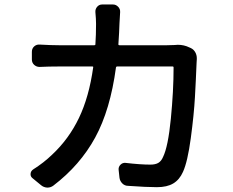

<svg xmlns="http://www.w3.org/2000/svg" viewBox="-20 -813 1040 856"><path d="M758.8 -612.3Q765.6 -613.3 772.5 -613.3Q800.8 -613.3 824.2 -601.6L831.1 -598.6Q844.7 -591.8 851.6 -578.1Q857.4 -566.4 857.4 -553.7Q857.4 -551.8 857.4 -548.8Q856.4 -540 856.4 -532.2Q853.5 -458 849.1 -379.9Q844.7 -301.8 830.6 -196.8Q816.4 -91.8 795.9 -46.9Q780.3 -11.7 752.4 4.9Q724.6 21.5 679.7 21.5Q633.8 21.5 551.8 15.6Q536.1 15.6 525.4 4.9Q514.6 -5.9 512.7 -20.5L508.8 -56.6Q507.8 -69.3 517.1 -78.6Q526.4 -87.9 539.1 -86.9Q605.5 -79.1 650.4 -79.1Q672.9 -79.1 686 -86.9Q699.2 -94.7 707 -113.3Q729.5 -159.2 741.7 -283.7Q753.9 -408.2 753.9 -512.7Q753.9 -516.6 750 -516.6H502Q498 -516.6 497.1 -512.7Q471.7 -323.2 404.3 -199.7Q336.9 -76.2 217.8 14.6Q206.1 23.4 191.4 23.4Q191.4 23.4 190.4 23.4Q174.8 22.5 163.1 12.7L125 -18.6Q116.2 -25.4 116.2 -36.1Q116.2 -49.8 127.9 -57.6Q175.8 -87.9 212.9 -124Q287.1 -193.4 332 -287.1Q377 -380.9 395.5 -512.7Q396.5 -516.6 391.6 -516.6H244.1Q197.3 -516.6 156.2 -514.6Q142.6 -514.6 132.3 -523.9Q122.1 -533.2 122.1 -547.9V-582Q122.1 -596.7 132.3 -606Q142.6 -615.2 156.2 -614.3Q208 -611.3 244.1 -611.3H400.4Q405.3 -611.3 405.3 -615.2Q408.2 -658.2 408.2 -706.1Q408.2 -727.5 405.3 -758.8Q404.3 -772.5 413.1 -782.7Q421.9 -793 435.5 -793H483.4Q497.1 -793 506.8 -782.7Q516.6 -772.5 515.6 -758.8Q513.7 -733.4 512.7 -709Q511.7 -671.9 507.8 -615.2Q507.8 -611.3 512.7 -611.3H723.6Q740.2 -611.3 758.8 -612.3Z"/></svg>

Font: Gen Jyuu Gothic L Monospace Medium
Style: Regular
Weight: 500
Designer: [Source Han Sans]
Ryoko NISHIZUKA  (kana & ideographs); Paul D. Hunt (Latin, Greek & Cyrillic); Wenlong ZHANG  (bopomofo
Version: Version 1.002.20150607